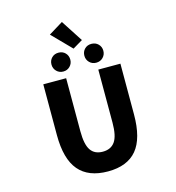

<svg xmlns="http://www.w3.org/2000/svg" viewBox="-159 -1294 1319 1442"><g transform="rotate(-15 500.0 -573.0)"><path d="M502 13.7Q350.6 13.7 275.4 -74.7Q200.2 -163.1 200.2 -349.6V-744.1H377.9V-331.1Q377.9 -228.5 408.2 -184.1Q438.5 -139.6 502 -139.6Q565.4 -139.6 596.7 -184.1Q627.9 -228.5 627.9 -331.1V-744.1H799.8V-349.6Q799.8 -163.1 726.1 -74.7Q652.3 13.7 502 13.7ZM566.4 -990.2 489.3 -944.3 344.7 -1091.8 456.1 -1160.2ZM297.9 -871.1Q297.9 -902.3 318.4 -923.3Q338.9 -944.3 371.1 -944.3Q403.3 -944.3 423.8 -923.3Q444.3 -902.3 444.3 -871.1Q444.3 -840.8 423.3 -819.3Q402.3 -797.9 371.1 -797.9Q339.8 -797.9 318.8 -819.3Q297.9 -840.8 297.9 -871.1ZM627 -797.9Q595.7 -797.9 574.7 -819.3Q553.7 -840.8 553.7 -871.1Q553.7 -902.3 574.2 -923.3Q594.7 -944.3 627 -944.3Q659.2 -944.3 680.2 -923.3Q701.2 -902.3 701.2 -871.1Q701.2 -840.8 680.2 -819.3Q659.2 -797.9 627 -797.9Z"/></g></svg>

Font: GenEi Gothic M Heavy
Style: Regular
Weight: 800
Designer: o_tamon (Modified); [Source Han Sans]
Ryoko NISHIZUKA  (kana & ideographs); Paul D. Hunt (Latin, Greek & Cyrillic); Wenl
Version: Version 1.1a;Original Version 1.004